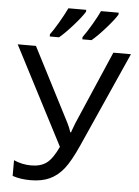

<svg xmlns="http://www.w3.org/2000/svg" viewBox="-61 -978 747 1035"><g transform="rotate(5 312.0 -460.5)"><path d="M143.1 9.8Q87.9 9.8 45.9 -4.9V-89.8Q90.3 -69.8 140.1 -69.8Q192.4 -69.8 224.4 -94.2Q256.3 -118.7 286.1 -183.1L11.2 -713.9H109.9L314 -316.9Q326.2 -293.9 335 -266.1H338.9L342.8 -277.8L357.9 -317.9L528.8 -713.9H624L396 -203.1Q355.5 -112.3 322.3 -70.8Q289.1 -29.3 246.3 -9.8Q203.6 9.8 143.1 9.8ZM356 -783.2Q378.9 -814.9 404.8 -859.4Q430.7 -903.8 442.9 -931.2H538.6V-920.9Q522.5 -893.6 480.2 -845.7Q438 -797.9 405.8 -771H356ZM179.7 -783.2Q196.8 -805.7 222.2 -848.9Q247.6 -892.1 266.6 -931.2H362.8V-920.9Q346.7 -893.6 304.4 -845.7Q262.2 -797.9 230 -771H179.7Z"/></g></svg>

Font: NotoSans
Style: Regular
Weight: 400
Designer: Monotype Design team
Foundry: Monotype Imaging Inc.
Version: Version 1.04; ttfautohint (v1.4.1)